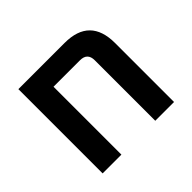

<svg xmlns="http://www.w3.org/2000/svg" viewBox="-127 -685 846 846"><g transform="rotate(-45 295.5 -262.5)"><path d="M75 0V-525H363Q520 -525 520 -367V0H403V-377Q403 -423 357 -423H192V0Z"/></g></svg>

Font: Oxanium ExtraLight SemiBold
Style: Regular
Weight: 600
Version: Version 2.000